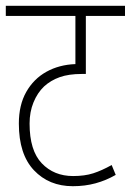

<svg xmlns="http://www.w3.org/2000/svg" viewBox="-20 -642 451 662"><path d="M411 -587H276V-387H262Q217 -387 186 -376Q155 -365 132 -344Q109 -322 95.5 -289Q82 -256 82 -216Q82 -123 124 -79Q166 -35 232 -35Q272 -35 301.5 -44.5Q331 -54 365 -73L379 -39Q346 -20 309.5 -10Q273 0 231 0Q149 0 97 -55Q45 -110 45 -216Q45 -280 70.5 -325Q96 -370 140 -394.5Q184 -419 240 -421V-587H0V-622H411Z"/></svg>

Font: Noto Sans Condensed ExtraLight
Style: Italic
Weight: 200
Width: 3
Italic angle: -12°
Designer: Monotype Design Team
Foundry: Monotype Imaging Inc.
Version: Version 2.013; ttfautohint (v1.8.4.7-5d5b)